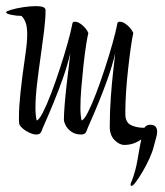

<svg xmlns="http://www.w3.org/2000/svg" viewBox="-21 -473 539 628"><path d="M409 135Q406 135 406 131Q406 126 410 119Q423 85 429 48.5Q435 12 441 -17Q416 1 386 1Q369 1 353.5 -15Q338 -31 338 -58Q338 -107 341.5 -155.5Q345 -204 349.5 -242.5Q354 -281 356 -299Q346 -257 331 -215Q316 -173 301 -136.5Q286 -100 275 -75.5Q264 -51 262 -44Q258 -33 245 -33Q225 -33 212 -42.5Q199 -52 193.5 -63.5Q188 -75 188 -81Q188 -99 190.5 -130.5Q193 -162 197 -196.5Q201 -231 204.5 -259.5Q208 -288 209 -299Q199 -257 184 -215Q169 -173 154 -136.5Q139 -100 128 -75.5Q117 -51 115 -44Q111 -33 98 -33Q88 -33 75 -39Q62 -45 52.5 -53.5Q43 -62 42 -68Q41 -73 41 -79.5Q41 -86 41 -93Q41 -122 46 -170.5Q51 -219 62 -294Q68 -335 68 -360Q68 -386 62.5 -400Q57 -414 49 -421Q33 -421 16 -424.5Q-1 -428 -1 -433Q-1 -436 15.5 -441Q32 -446 55 -449.5Q78 -453 97 -453Q111 -453 119.5 -450Q128 -447 128 -439Q128 -411 123 -370.5Q118 -330 111.5 -285Q105 -240 100 -197Q95 -154 95 -120Q95 -108 96 -97.5Q97 -87 99 -79Q107 -81 119.5 -105.5Q132 -130 146.5 -168Q161 -206 175 -249Q189 -292 200 -331Q211 -370 216 -397Q217 -402 224 -402Q235 -402 248.5 -390.5Q262 -379 268 -365Q265 -354 260.5 -325Q256 -296 252 -259Q248 -222 245 -185.5Q242 -149 242 -122Q242 -95 246 -79Q254 -81 266.5 -105.5Q279 -130 293.5 -168Q308 -206 322 -249Q336 -292 347 -331Q358 -370 363 -397Q364 -402 371 -402Q382 -402 395.5 -390.5Q409 -379 415 -365Q412 -353 407.5 -322Q403 -291 398.5 -251.5Q394 -212 391.5 -174.5Q389 -137 389 -111V-97Q390 -72 408 -63.5Q426 -55 451 -55Q458 -65 470 -65Q483 -65 488 -58.5Q493 -52 493 -43Q493 -33 489 -20Q485 -7 482 6Q478 23 468 45Q458 67 446 87.5Q434 108 424 121.5Q414 135 409 135Z"/></svg>

Font: Comforter
Style: Regular
Weight: 400
Designer: Robert E. Leuschke
Foundry: Robert E. Leuschke
Version: Version 1.013; ttfautohint (v1.8.3)